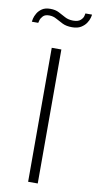

<svg xmlns="http://www.w3.org/2000/svg" viewBox="-133 -960 504 1002"><g transform="rotate(10 118.5 -458.5)"><path d="M93 0V-710H144V0ZM178 -834Q148 -834 127.5 -844Q107 -854 89.5 -864Q72 -874 51 -874Q29 -874 18.5 -863Q8 -852 4.5 -840Q1 -828 1 -826H-33Q-33 -830 -30 -843Q-27 -856 -18 -871.5Q-9 -887 7.5 -898Q24 -909 51 -909Q78 -909 97 -899Q116 -889 134.5 -879Q153 -869 178 -869Q204 -869 216.5 -880Q229 -891 232 -903Q235 -915 235 -917H270Q270 -913 266.5 -899.5Q263 -886 253 -871Q243 -856 225 -845Q207 -834 178 -834Z"/></g></svg>

Font: Raleway Light
Style: Regular
Weight: 300
Designer: Matt McInerney, Pablo Impallari, Rodrigo Fuenzalida
Foundry: Matt McInerney, Pablo Impallari, Rodrigo Fuenzalida
Version: Version 4.026